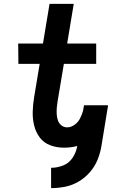

<svg xmlns="http://www.w3.org/2000/svg" viewBox="-20 -755 616 992"><path d="M244 217Q279 217 315.5 210Q352 203 385.5 183.5Q419 164 444.5 134.5Q470 105 484 70.5Q498 36 504 0L535 -190Q536 -195 537 -200Q538 -206 538 -211H414L409 -182Q403 -162 393.5 -143Q384 -124 365.5 -110.5Q347 -97 327 -97Q310 -97 297 -107.5Q284 -118 279 -133.5Q274 -149 273 -165.5Q272 -182 273.5 -199.5Q275 -217 278 -234L310 -425H477V-530H327L361 -735H236L202 -530H74L75 -425H185L156 -251Q150 -214 149 -177.5Q148 -141 156.5 -106.5Q165 -72 185.5 -44.5Q206 -17 239.5 -4.5Q273 8 310 8Q327 8 344.5 6Q362 4 379 -1V0Q374 31 355.5 59.5Q337 88 306 100Q275 112 244 112Z"/></svg>

Font: Iosevka Sparkle Oblique
Style: Bold
Weight: 700
Italic angle: -9°
Designer: Belleve Invis
Foundry: Belleve Invis
Version: Version 4.5.0; ttfautohint (v1.8.3)